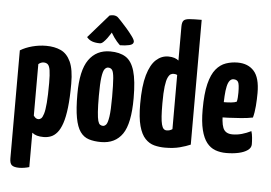

<svg xmlns="http://www.w3.org/2000/svg" viewBox="-60 -817 1545 1096"><g transform="rotate(5 713.0 -269.0)"><path d="M87 197Q58 197 45.5 187Q33 177 33 148V-471Q62 -489 101.5 -499.5Q141 -510 181 -510Q229 -510 265 -493.5Q301 -477 321.5 -433Q342 -389 342 -307Q342 -227 335.5 -171Q329 -115 317 -79.5Q305 -44 288.5 -24.5Q272 -5 252.5 2.5Q233 10 211 10Q189 10 173 5.5Q157 1 145 -9V188Q132 192 116.5 194.5Q101 197 87 197ZM173 -89Q181 -89 188.5 -95.5Q196 -102 202.5 -123Q209 -144 212.5 -186.5Q216 -229 216 -300Q216 -348 212 -372.5Q208 -397 199 -405.5Q190 -414 175 -414Q159 -414 145 -402V-107Q152 -97 158.5 -93Q165 -89 173 -89Z M540 10Q500 10 470 0.5Q440 -9 420.5 -36.5Q401 -64 391.5 -115.5Q382 -167 382 -251Q382 -387 425.5 -448.5Q469 -510 548 -510Q602 -510 636.5 -488.5Q671 -467 687.5 -411.5Q704 -356 704 -255Q704 -110 662.5 -50Q621 10 540 10ZM543 -83Q553 -83 561.5 -93Q570 -103 575.5 -139Q581 -175 581 -252Q581 -324 578 -359.5Q575 -395 567 -406Q559 -417 544 -417Q533 -417 524 -405.5Q515 -394 510 -358.5Q505 -323 505 -252Q505 -194 507.5 -159.5Q510 -125 514.5 -109Q519 -93 526.5 -88Q534 -83 543 -83ZM600 -550Q600 -550 594.5 -555Q589 -560 581 -569.5Q573 -579 564 -591.5Q555 -604 547 -618Q547 -618 541 -608Q535 -598 525 -584.5Q515 -571 504.5 -561Q494 -551 485 -551Q459 -551 440.5 -557.5Q422 -564 409 -580L526 -714Q537 -717 548 -717Q556 -717 564 -714Q572 -711 579 -703Q579 -703 594 -687.5Q609 -672 628 -650Q647 -628 662 -607.5Q677 -587 677 -577Q677 -561 653 -555.5Q629 -550 600 -550Z M906 10Q874 10 845 2.5Q816 -5 793 -29Q770 -53 757 -100.5Q744 -148 744 -227Q744 -330 762 -392Q780 -454 811 -482Q842 -510 881 -510Q901 -510 916 -505Q931 -500 940 -492V-686Q940 -711 948.5 -721Q957 -731 981.5 -733Q1006 -735 1052 -735V-20Q1027 -9 991 0.5Q955 10 906 10ZM907 -89Q917 -89 925 -91.5Q933 -94 940 -99V-409Q936 -412 930 -413Q924 -414 919 -414Q912 -414 903.5 -410Q895 -406 887 -389.5Q879 -373 874.5 -338Q870 -303 870 -241Q870 -196 872 -166.5Q874 -137 878.5 -120Q883 -103 890 -96Q897 -89 907 -89Z M1257 10Q1223 10 1194.5 -0.5Q1166 -11 1145.5 -37Q1125 -63 1113.5 -109Q1102 -155 1102 -226Q1102 -317 1116 -373Q1130 -429 1154.5 -458.5Q1179 -488 1211 -499Q1243 -510 1278 -510Q1338 -510 1372 -472Q1406 -434 1406 -347Q1406 -311 1403 -272.5Q1400 -234 1392 -205Q1363 -199 1325 -196Q1287 -193 1251 -191.5Q1215 -190 1191.5 -190Q1168 -190 1168 -190L1170 -279Q1170 -279 1184.5 -278.5Q1199 -278 1220 -278Q1241 -278 1261 -280Q1281 -282 1292 -287Q1295 -296 1296 -311.5Q1297 -327 1297 -339Q1297 -387 1289.5 -400Q1282 -413 1263 -413Q1250 -413 1241 -402Q1232 -391 1227 -368.5Q1222 -346 1220 -312.5Q1218 -279 1218 -233Q1218 -198 1220.5 -172.5Q1223 -147 1229.5 -131Q1236 -115 1249.5 -107Q1263 -99 1284 -99Q1311 -99 1337.5 -106.5Q1364 -114 1390 -127Q1395 -112 1397 -90.5Q1399 -69 1399 -52Q1399 -32 1379.5 -18Q1360 -4 1328 3Q1296 10 1257 10Z"/></g></svg>

Font: Yanone Kaffeesatz ExtraLight
Style: Regular
Weight: 200
Designer: Yanone (Cyrillic: Daniel Pouzeot, Huerta Tipografica, and Cyreal)
Foundry: Yanone
Version: Version 2.003